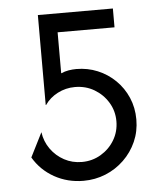

<svg xmlns="http://www.w3.org/2000/svg" viewBox="-48 -668 618 719"><g transform="rotate(-5 260.5 -308.5)"><path d="M237.5 8.3Q177.8 8.3 128.1 -19.4Q78.5 -47.2 50 -95.8L95.8 -186.8Q100.7 -151.4 120.8 -123.3Q141 -95.1 171.2 -78.8Q201.4 -62.5 237.5 -62.5Q276.4 -62.5 308.7 -81.6Q341 -100.7 360.1 -132.6Q379.2 -164.6 379.2 -203.5Q379.2 -242.4 359.7 -274.3Q340.3 -306.2 308 -325.3Q275.7 -344.4 235.4 -344.4Q200.7 -344.4 170.5 -328.8Q140.3 -313.2 122.2 -286.8H120.8V-625H402.8V-554.2H188.9V-400Q202.8 -406.2 217.7 -408.7Q232.6 -411.1 246.5 -411.1Q288.9 -411.1 326.4 -395.5Q363.9 -379.9 392.7 -351.7Q421.5 -323.6 437.8 -285.8Q454.2 -247.9 454.2 -203.5Q454.2 -159 437.2 -120.5Q420.1 -81.9 389.9 -52.8Q359.7 -23.6 320.5 -7.6Q281.2 8.3 237.5 8.3Z"/></g></svg>

Font: Afacad Flux
Style: Regular
Weight: 400
Designer: Kristian Moeller
Foundry: Dicotype
Version: Version 1.100